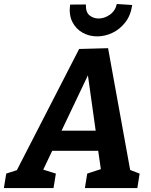

<svg xmlns="http://www.w3.org/2000/svg" viewBox="-56 -950 764 970"><path d="M605.9 -67.7 575.7 -101.3 649.4 -73 637.9 0H372.9L384.7 -73L463.1 -98.6L456 -77.9L437.3 -207.5L447.1 -188.3H195.5L216.4 -206.2L155.6 -78.6L153.6 -95.8L226.3 -73L214.4 0H-36.4L-24.5 -73L59 -99.9L19.3 -71.1L343.8 -702.6L490 -706.6ZM244.7 -268.1 238.6 -289.8H441.3L430.9 -264.7L380.2 -626.3L414.9 -625.6ZM434.7 -766.2Q394.7 -766.2 361.2 -784.9Q327.6 -803.6 309.5 -839.4Q291.4 -875.3 298.1 -926.8L377.9 -927.4Q376.6 -887.8 396.6 -872.1Q416.6 -856.5 441.8 -856.5Q471.7 -856.5 499 -875.7Q526.2 -894.8 534.2 -929.8L612 -924.7Q604.3 -871.6 576.5 -836.4Q548.8 -801.2 511.1 -783.7Q473.3 -766.2 434.7 -766.2Z"/></svg>

Font: Bitter Thin
Style: Italic
Weight: 100
Italic angle: -9°
Designer: Sol Matas, and Bitter project Authors
Foundry: Sol Matas
Version: Version 2.002